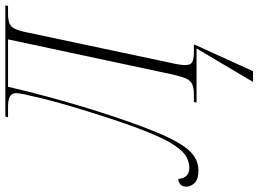

<svg xmlns="http://www.w3.org/2000/svg" viewBox="-196 -610 965 717"><g transform="rotate(-90 286.5 -251.5)"><path d="M339 211 464 0H262L264 -10H292Q316 -10 330 -16Q344 -22 352 -40Q360 -58 368 -95L498 -704H321Q286 -555 246 -423.5Q206 -292 171 -200Q131 -92 95 -42.5Q59 7 9 7Q-25 7 -38.5 -7.5Q-52 -22 -52 -38Q-52 -52 -44 -60Q-36 -68 -23 -68Q-20 -27 19 -27Q37 -27 57.5 -37Q78 -47 102 -82Q126 -117 156 -193Q171 -230 190 -286Q209 -342 228.5 -404.5Q248 -467 264 -525Q280 -583 288 -623Q293 -642 295 -654Q297 -666 297 -676Q297 -704 247 -704H207L210 -714H625L623 -704H596Q573 -704 559.5 -699.5Q546 -695 538 -679.5Q530 -664 524 -633L411 -100Q402 -62 402 -42Q402 -22 413.5 -16Q425 -10 450 -10H478L477 -4L379 211Z"/></g></svg>

Font: Noto Serif Display Condensed ExtraLight
Style: Italic
Weight: 200
Width: 3
Italic angle: -12°
Designer: Monotype Design Team
Foundry: Monotype Imaging Inc.
Version: Version 2.009